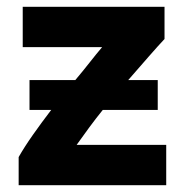

<svg xmlns="http://www.w3.org/2000/svg" viewBox="-20 -546 540 566"><path d="M35 0V-83Q52 -113 77 -148.5Q102 -184 131 -222H67V-310H202Q224 -336 244 -361.5Q264 -387 281 -407H47V-526H465V-431Q448 -413 419.5 -380.5Q391 -348 358 -310H445V-222H283Q262 -196 242.5 -169.5Q223 -143 206 -119H470V0Z"/></svg>

Font: Ubuntu Sans ExtraBold
Style: Regular
Weight: 800
Designer: Dalton Maag Ltd
Foundry: Dalton Maag Ltd
Version: Version 1.006; ttfautohint (v1.8.4.7-5d5b)